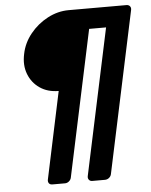

<svg xmlns="http://www.w3.org/2000/svg" viewBox="-55 -746 700 892"><g transform="rotate(-5 294.5 -300.0)"><path d="M75 -515Q85 -566 119 -608Q153 -650 200.5 -675Q248 -700 299 -700H568Q579 -700 584.5 -693Q590 -686 588 -676L428 76Q426 86 417.5 93Q409 100 398 100H339Q329 100 323.5 93Q318 86 320 76L465 -605H386L241 76Q239 86 230.5 93Q222 100 212 100H153Q142 100 137 93Q132 86 134 76L220 -330Q169 -330 132.5 -355Q96 -380 80 -422Q64 -464 75 -515Z"/></g></svg>

Font: Rubik Medium
Style: Italic
Weight: 500
Italic angle: -12°
Designer: Hubert and Fischer
Foundry: Hubert and Fischer
Version: Version 2.300;gftools[0.9.30]